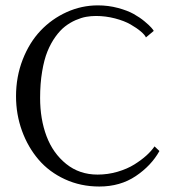

<svg xmlns="http://www.w3.org/2000/svg" viewBox="-20 -678 639 708"><path d="M567.9 -121.1Q537.6 -66.9 480.5 -28.6Q423.3 9.8 346.2 9.8Q277.3 9.8 219.2 -17.1Q161.1 -43.9 122.1 -89.6Q83 -135.3 61 -195.8Q39.1 -256.3 39.1 -323.2Q39.1 -395 63.7 -458.3Q88.4 -521.5 129.6 -564.9Q170.9 -608.4 225.8 -633.3Q280.8 -658.2 340.8 -658.2Q379.4 -658.2 414.8 -648.7Q450.2 -639.2 472.9 -626.5Q495.6 -613.8 513.2 -599.1Q530.8 -584.5 538.3 -575.7Q545.9 -566.9 546.9 -564L518.1 -540Q514.6 -548.8 499.5 -561.8Q484.4 -574.7 461.4 -587.9Q438.5 -601.1 404.1 -610.1Q369.6 -619.1 334 -619.1Q315.9 -619.1 297.9 -616Q279.8 -612.8 259 -603.8Q238.3 -594.7 220 -580.6Q201.7 -566.4 184.6 -542.7Q167.5 -519 155 -488.5Q142.6 -458 135.3 -413.8Q127.9 -369.6 127.9 -316.9Q127.9 -238.8 151.6 -175.8Q175.3 -112.8 224.1 -73.5Q272.9 -34.2 339.8 -34.2Q377.9 -34.2 413.6 -44.7Q449.2 -55.2 475.3 -71.5Q501.5 -87.9 520 -104.7Q538.6 -121.6 549.8 -138.2Z"/></svg>

Font: Linux Libertine Display G
Style: Regular
Weight: 400
Designer: Philipp H. Poll
Foundry: Philipp H. Poll
Version: Version 5.0.9